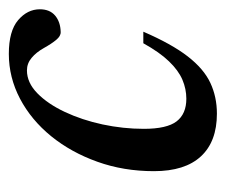

<svg xmlns="http://www.w3.org/2000/svg" viewBox="-58 -430 500 424"><g transform="rotate(-90 192.0 -218.0)"><path d="M248.5 -408.5Q221.5 -408.5 198 -385.5Q174.5 -362.5 156.8 -324.8Q139 -287 129.2 -241.5Q119.5 -196 119.5 -150.5Q119.5 -99.5 136 -78Q152.5 -56.5 186 -56.5Q207.5 -56.5 228 -65.2Q248.5 -74 268.5 -94.8Q288.5 -115.5 308.5 -151.5H334Q307 -89 279.5 -53.5Q252 -18 221 -3.5Q190 11 153 11Q91.5 11 58.8 -24.2Q26 -59.5 26 -128Q26 -195 46.8 -253Q67.5 -311 103.2 -355Q139 -399 186 -423.8Q233 -448.5 285 -448.5Q335.5 -448.5 359.5 -428Q383.5 -407.5 383.5 -380Q383.5 -358 369.5 -346.2Q355.5 -334.5 333.5 -334Q324.5 -333.5 316 -343.8Q307.5 -354 298 -371Q288.5 -388 276.2 -398.2Q264 -408.5 248.5 -408.5Z"/></g></svg>

Font: Newsreader 24pt Medium
Style: Italic
Weight: 500
Italic angle: -17°
Designer: Hugues Gentile
Foundry: Production Type
Version: Version 1.003